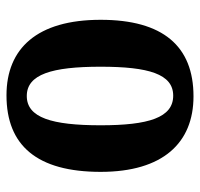

<svg xmlns="http://www.w3.org/2000/svg" viewBox="-32 -556 602 577"><g transform="rotate(90 268.5 -268.0)"><path d="M267 13C418 13 497 -79 497 -270C497 -457 410 -549 270 -549C119 -549 40 -457 40 -270C40 -79 126 13 267 13ZM269 -48C204 -48 181 -123 181 -270C181 -414 203 -488 268 -488C334 -488 357 -414 357 -270C357 -123 334 -48 269 -48Z"/></g></svg>

Font: Noto Serif Georgian Condensed Bold
Style: Regular
Weight: 700
Width: 3
Designer: Monotype Design Team, Akaki Razmadze
Foundry: Google LLC
Version: Version 2.003